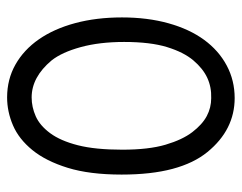

<svg xmlns="http://www.w3.org/2000/svg" viewBox="-90 -580 680 540"><g transform="rotate(90 250.0 -310.0)"><path d="M254 10Q203 10 161.5 -13.5Q120 -37 90.5 -79.5Q61 -122 45 -181.5Q29 -241 29 -313Q29 -385 45.5 -444Q62 -503 92 -544Q122 -585 164 -607.5Q206 -630 256 -630Q300 -630 338 -611Q376 -592 407.5 -553.5Q439 -515 455 -455Q471 -395 471 -312Q471 -222 452 -160.5Q433 -99 402 -61Q371 -23 332.5 -6.5Q294 10 254 10ZM150 -115Q197 -59 254 -59Q281 -59 307 -70.5Q333 -82 354.5 -111Q376 -140 388.5 -189Q401 -238 401 -314Q401 -388 387 -435.5Q373 -483 351.5 -511Q330 -539 306.5 -551.5Q283 -564 256 -564Q225 -565 199 -553Q173 -541 150 -514Q127 -487 112.5 -440Q98 -393 98 -319Q98 -250 112.5 -197Q127 -144 150 -115Z"/></g></svg>

Font: Inconsolata
Style: Regular
Weight: 400
Designer: Raph Levien, Kirill Tkachev
Foundry: Cyreal
Version: Version 1.013